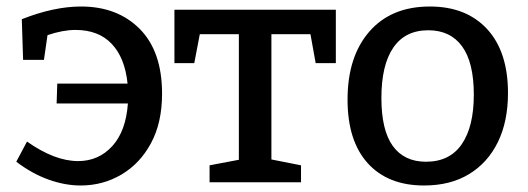

<svg xmlns="http://www.w3.org/2000/svg" viewBox="-20 -560 1622 590"><path d="M30 -63 63 -125Q148 -65 220 -65Q283 -65 325 -111Q367 -157 373 -242H154L156 -303H372Q364 -382 323.5 -425Q283 -468 212 -468Q173 -468 126 -452L115 -376H51L47 -501Q146 -540 229 -540Q341 -540 409.5 -471Q478 -402 478 -272Q478 -183 444 -120Q410 -57 353 -23.5Q296 10 228 10Q180 10 129.5 -8Q79 -26 30 -63Z M624 0V-52L714 -69V-455H594L577 -366H516V-530H1012V-366H950L934 -455H814V-70L905 -52V0Z M1301 -540Q1413 -540 1477 -470.5Q1541 -401 1541 -274Q1541 -187 1510 -123.5Q1479 -60 1421.5 -25Q1364 10 1283 10Q1172 10 1110 -58.5Q1048 -127 1048 -254Q1048 -386 1115 -463Q1182 -540 1301 -540ZM1296 -467Q1225 -467 1188.5 -413.5Q1152 -360 1152 -259Q1152 -160 1187 -111.5Q1222 -63 1289 -63Q1362 -63 1399 -117Q1436 -171 1436 -269Q1436 -368 1400 -417.5Q1364 -467 1296 -467Z"/></svg>

Font: Bitter Medium
Style: Regular
Weight: 500
Designer: Sol Matas, and Bitter project Authors
Foundry: Sol Matas
Version: Version 2.001